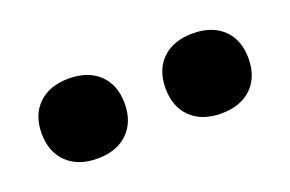

<svg xmlns="http://www.w3.org/2000/svg" viewBox="-39 -849 556 368"><g transform="rotate(-20 239.0 -665.5)"><path d="M112.6 -583.4Q73.3 -583.4 50.7 -605.4Q28 -627.3 28 -665.2Q28 -703 50.7 -724.8Q73.3 -746.6 112.6 -746.6Q152 -746.6 174.6 -724.8Q197.3 -703 197.3 -665.2Q197.3 -627.3 174.6 -605.4Q152 -583.4 112.6 -583.4ZM365.3 -583.4Q326 -583.4 303.3 -605.4Q280.7 -627.3 280.7 -665.2Q280.7 -703 303.3 -724.8Q326 -746.6 365.3 -746.6Q404.6 -746.6 427.3 -724.8Q449.9 -703 449.9 -665.2Q449.9 -627.3 427.3 -605.4Q404.6 -583.4 365.3 -583.4Z"/></g></svg>

Font: M PLUS 2 Thin
Style: Regular
Weight: 100
Designer: Coji Morishita
Foundry: UNDERFOREST DESIGN
Version: Version 1.001